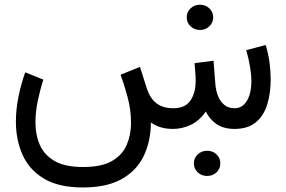

<svg xmlns="http://www.w3.org/2000/svg" viewBox="-20 -554 1231 825"><path d="M813 147.9Q813 170.9 829.6 186.5Q846.2 202.1 870.1 202.1Q894 202.1 910.4 186.5Q926.8 170.9 926.8 147.9Q926.8 125 910.4 109.4Q894 93.8 870.1 93.8Q846.2 93.8 829.6 109.4Q813 125 813 147.9ZM782.2 -479.5Q782.2 -456.5 798.8 -440.9Q815.4 -425.3 839.4 -425.3Q863.3 -425.3 879.6 -440.9Q896 -456.5 896 -479.5Q896 -502.4 879.6 -518.1Q863.3 -533.7 839.4 -533.7Q815.4 -533.7 798.8 -518.1Q782.2 -502.4 782.2 -479.5ZM723.6 0Q762.7 0 799.8 -17.6Q836.9 -35.2 864.3 -74.7Q882.3 -39.1 912.4 -19.5Q942.4 0 988.8 0Q1046.4 -0.5 1080.1 -29.1Q1113.8 -57.6 1128.4 -105.7Q1143.1 -153.8 1143.1 -212.4Q1143.1 -248 1138.2 -285.2Q1133.3 -322.3 1121.6 -360.8L1038.1 -338.4Q1049.3 -298.3 1054.7 -265.1Q1060.1 -231.9 1060.1 -204.6Q1060.1 -171.9 1052 -145.8Q1043.9 -119.6 1027.8 -104.2Q1011.7 -88.9 987.8 -88.9Q960.9 -88.9 943.1 -104Q925.3 -119.1 916.3 -143.1Q907.2 -167 905.3 -193.4L897.5 -293L815.9 -282.7Q817.9 -262.2 818.8 -248.8Q819.8 -235.4 820.3 -225.8Q820.8 -216.3 820.8 -207.5Q820.8 -155.3 798.3 -122.1Q775.9 -88.9 724.6 -88.9Q679.7 -88.9 652.1 -110.4Q624.5 -131.8 610.8 -174.3L581.5 -266.6L498 -232.9Q511.7 -196.8 527.3 -140.1Q543 -83.5 543 -25.4Q543 23.9 525.1 67.1Q507.3 110.4 462.6 137Q418 163.6 336.4 163.6Q258.8 163.6 214.4 137.7Q169.9 111.8 151.1 68.4Q132.3 24.9 132.3 -27.8Q132.3 -72.3 142.1 -119.6Q151.9 -167 166 -211.9L88.4 -243.2Q69.8 -191.4 59.1 -137Q48.3 -82.5 48.3 -30.8Q48.3 45.9 76.4 110.1Q104.5 174.3 167.7 212.9Q231 251.5 336.4 251.5Q438 251.5 502.2 215.8Q566.4 180.2 597.2 116.9Q627.9 53.7 628.4 -27.8Q644 -16.1 667.7 -8.1Q691.4 0 723.6 0Z"/></svg>

Font: Vazirmatn RD NL
Style: Regular
Weight: 400
Designer: Saber Rastikerdar
Foundry: Saber Rastikerdar
Version: Version 32.101